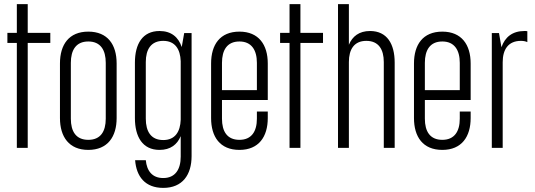

<svg xmlns="http://www.w3.org/2000/svg" viewBox="-20 -720 2603 935"><path d="M62 -700V-560H16V-511H62V0H115V-511H225V-560H115V-700Z M410 -566C316 -566 272 -503 272 -411V-145C272 -54 316 10 410 10C504 10 548 -54 548 -145V-411C548 -503 504 -566 410 -566ZM495 -142C495 -80 470 -39 410 -39C350 -39 325 -80 325 -142V-414C325 -476 350 -518 410 -518C470 -518 495 -476 495 -414Z M757 -569C674 -569 637 -506 637 -415V-145C637 -54 674 10 757 10C810 10 843 -16 860 -57V43C860 104 834 147 775 147C721 147 695 112 690 60H638C644 140 687 195 775 195C869 195 913 131 913 40V-559H877L865 -491C849 -539 814 -569 757 -569ZM775 -521C833 -521 858 -480 860 -422V-137C858 -79 833 -38 775 -38C715 -38 690 -80 690 -142V-418C690 -479 715 -521 775 -521Z M1284 -233V-411C1284 -502 1240 -566 1146 -566C1051 -566 1008 -502 1008 -411V-145C1008 -54 1051 10 1146 10C1240 10 1284 -54 1284 -145V-177H1231V-142C1231 -80 1205 -39 1146 -39C1086 -39 1061 -80 1061 -142V-233ZM1061 -281V-414C1061 -476 1086 -518 1146 -518C1205 -518 1231 -476 1231 -414V-281Z M1390 -700V-560H1344V-511H1390V0H1443V-511H1553V-560H1443V-700Z M1679 -418C1679 -479 1704 -521 1764 -521C1824 -521 1849 -479 1849 -418V0H1902V-415C1902 -506 1865 -569 1782 -569C1729 -569 1696 -543 1679 -502V-700H1626V0H1679Z M2272 -233V-411C2272 -502 2228 -566 2134 -566C2039 -566 1996 -502 1996 -411V-145C1996 -54 2039 10 2134 10C2228 10 2272 -54 2272 -145V-177H2219V-142C2219 -80 2193 -39 2134 -39C2074 -39 2049 -80 2049 -142V-233ZM2049 -281V-414C2049 -476 2074 -518 2134 -518C2193 -518 2219 -476 2219 -414V-281Z M2534 -569C2475 -569 2439 -539 2422 -490L2410 -559H2375V0H2428V-417C2428 -479 2455 -521 2517 -521C2529 -521 2539 -519 2548 -515V-568C2543 -569 2539 -569 2534 -569Z"/></svg>

Font: Modon Arabic
Style: Regular
Weight: 400
Designer: Ahmedzaza
Foundry: Ahmedzaza
Version: Version 2.010